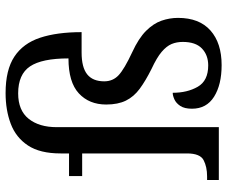

<svg xmlns="http://www.w3.org/2000/svg" viewBox="-83 -720 813 687"><g transform="rotate(-90 323.5 -376.5)"><path d="M434 10Q364 10 321 -17Q278 -44 278 -96Q278 -123 288 -138Q298 -153 311.5 -159Q325 -165 335 -165Q335 -113 356.5 -75.5Q378 -38 433 -38Q470 -38 493.5 -60.5Q517 -83 517 -129Q517 -151 509.5 -169Q502 -187 481.5 -204.5Q461 -222 420 -241Q378 -262 349.5 -283Q321 -304 307 -332.5Q293 -361 293 -403Q293 -464 333 -501Q373 -538 458 -538Q458 -633 429.5 -675.5Q401 -718 333 -718Q272 -718 242 -680.5Q212 -643 212 -580V0H23V-42H36Q70 -42 94 -54.5Q118 -67 118 -114V-489H37V-536H118V-566Q118 -640 146.5 -683Q175 -726 224 -744.5Q273 -763 334 -763Q417 -763 464.5 -731.5Q512 -700 532 -639.5Q552 -579 552 -491H479Q426 -491 401 -471Q376 -451 376 -410Q376 -379 398 -358.5Q420 -338 480 -310Q530 -287 556.5 -260.5Q583 -234 593 -205Q603 -176 603 -146Q603 -70 558 -30Q513 10 434 10Z"/></g></svg>

Font: Noto Serif Makasar
Style: Regular
Weight: 400
Designer: Sérgio Martins
Version: Version 1.001; ttfautohint (v1.8.4.7-5d5b)